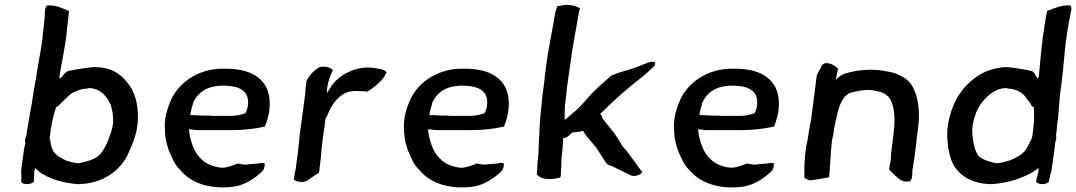

<svg xmlns="http://www.w3.org/2000/svg" viewBox="-20 -778 4523 807"><path d="M70 -70C68 -58 70 -46 70 -35C70 -27 69 -20 69 -13C78 0 111 -2 122 -14L123 -21C124 -33 123 -47 124 -59C126 -64 128 -69 128 -72C135 -66 141 -59 147 -54C188 -27 238 -10 305 -4C406 -4 487 -57 521 -137C524 -143 526 -150 530 -158C533 -166 537 -174 540 -182C546 -198 552 -218 555 -235L559 -263C563 -326 552 -377 527 -415C496 -460 457 -496 375 -496C368 -495 361 -495 354 -494C347 -493 339 -492 332 -491C309 -488 288 -484 265 -479C251 -472 245 -459 234 -449C233 -449 233 -448 233 -448L229 -454C239 -511 251 -569 259 -628C260 -641 261 -655 263 -668C266 -691 268 -710 270 -732C244 -742 217 -758 178 -755C167 -745 169 -725 168 -708C165 -689 165 -672 162 -652C160 -639 159 -625 158 -611C150 -554 138 -498 130 -441C128 -430 125 -420 124 -410C118 -367 110 -322 102 -278L98 -254C97 -246 96 -239 94 -231L91 -210C88 -200 83 -191 86 -180C87 -178 87 -176 86 -174C85 -168 84 -163 82 -158ZM190 -206 194 -238C196 -247 198 -256 199 -266C204 -286 209 -308 216 -328C223 -329 228 -335 233 -341L244 -352C259 -365 271 -381 289 -390C302 -396 315 -401 329 -404C337 -404 348 -406 356 -408C398 -406 422 -380 438 -352C446 -339 449 -326 452 -310C455 -294 457 -271 454 -251C453 -250 453 -250 453 -249L452 -242C450 -238 450 -233 449 -229C437 -192 424 -156 401 -130C382 -109 351 -101 321 -94C317 -93 313 -92 310 -92C307 -92 305 -92 302 -93H297C283 -96 269 -99 256 -104C231 -117 205 -129 197 -159C193 -170 193 -184 189 -195C188 -198 189 -202 190 -206Z M673 -240C673 -215 676 -189 683 -167C685 -160 687 -154 689 -147C702 -117 714 -85 737 -64C741 -60 745 -55 749 -51C792 -7 869 20 966 6C1004 0 1043 -23 1069 -46C1076 -52 1084 -58 1088 -66C1093 -77 1093 -87 1092 -92C1086 -93 1081 -94 1077 -93C1059 -89 1049 -90 1028 -88C1014 -85 1008 -86 994 -88L980 -91C962 -84 935 -73 914 -73C878 -75 843 -90 825 -111C800 -132 786 -171 778 -206C776 -215 776 -226 774 -234H784C795 -233 799 -231 810 -231H951C1002 -231 1050 -236 1093 -246C1116 -298 1123 -365 1098 -413C1071 -463 1015 -487 942 -489H905C818 -486 736 -437 700 -361C697 -352 692 -343 689 -334C687 -329 686 -324 684 -319C676 -295 671 -263 673 -240ZM780 -294C781 -298 780 -302 782 -306C783 -316 787 -329 790 -338C791 -342 791 -345 793 -349C811 -387 845 -411 889 -416C895 -417 903 -417 911 -418H916C957 -418 992 -411 1010 -389C1028 -368 1026 -325 1011 -302C992 -295 972 -291 949 -291H881C873 -291 866 -291 858 -292H838C824 -292 814 -293 800 -294H788C786 -295 783 -294 780 -294Z M1269 -439C1263 -414 1265 -398 1262 -377L1239 -205C1237 -182 1235 -161 1232 -137C1230 -119 1227 -101 1225 -85C1225 -74 1221 -61 1219 -50L1215 -23C1222 -18 1235 -13 1249 -13C1260 -13 1271 -18 1278 -23L1291 -33C1301 -39 1312 -46 1321 -52C1323 -68 1325 -86 1327 -102C1328 -113 1330 -125 1330 -135C1332 -150 1332 -160 1334 -175L1341 -227C1344 -241 1345 -252 1346 -262C1345 -265 1347 -269 1347 -272C1347 -274 1348 -276 1347 -278C1358 -291 1362 -314 1373 -329C1389 -356 1415 -387 1454 -394C1489 -398 1514 -393 1525 -393C1531 -398 1538 -403 1545 -407C1554 -413 1562 -420 1569 -427C1584 -440 1596 -454 1604 -472C1603 -487 1573 -488 1555 -492C1504 -500 1462 -486 1425 -465C1412 -457 1390 -439 1382 -428C1380 -425 1377 -422 1375 -419C1369 -409 1359 -396 1354 -385C1355 -392 1354 -400 1355 -408C1359 -437 1369 -462 1379 -483C1373 -493 1343 -504 1319 -494C1299 -481 1280 -462 1269 -439Z M1678 -240C1678 -215 1681 -189 1688 -167C1690 -160 1692 -154 1694 -147C1707 -117 1719 -85 1742 -64C1746 -60 1750 -55 1754 -51C1797 -7 1874 20 1971 6C2009 0 2048 -23 2074 -46C2081 -52 2089 -58 2093 -66C2098 -77 2098 -87 2097 -92C2091 -93 2086 -94 2082 -93C2064 -89 2054 -90 2033 -88C2019 -85 2013 -86 1999 -88L1985 -91C1967 -84 1940 -73 1919 -73C1883 -75 1848 -90 1830 -111C1805 -132 1791 -171 1783 -206C1781 -215 1781 -226 1779 -234H1789C1800 -233 1804 -231 1815 -231H1956C2007 -231 2055 -236 2098 -246C2121 -298 2128 -365 2103 -413C2076 -463 2020 -487 1947 -489H1910C1823 -486 1741 -437 1705 -361C1702 -352 1697 -343 1694 -334C1692 -329 1691 -324 1689 -319C1681 -295 1676 -263 1678 -240ZM1785 -294C1786 -298 1785 -302 1787 -306C1788 -316 1792 -329 1795 -338C1796 -342 1796 -345 1798 -349C1816 -387 1850 -411 1894 -416C1900 -417 1908 -417 1916 -418H1921C1962 -418 1997 -411 2015 -389C2033 -368 2031 -325 2016 -302C1997 -295 1977 -291 1954 -291H1886C1878 -291 1871 -291 1863 -292H1843C1829 -292 1819 -293 1805 -294H1793C1791 -295 1788 -294 1785 -294Z M2270 -459C2269 -444 2267 -429 2265 -414L2260 -377C2259 -366 2257 -355 2257 -344C2249 -285 2248 -237 2245 -183C2244 -159 2244 -135 2241 -110C2238 -89 2239 -65 2236 -45C2240 -40 2248 -35 2255 -31C2279 -22 2311 -25 2335 -32C2339 -44 2337 -52 2338 -63C2341 -82 2338 -103 2341 -122C2343 -138 2345 -158 2346 -174L2347 -198C2354 -199 2359 -198 2366 -204C2374 -210 2376 -215 2386 -221C2404 -223 2416 -224 2431 -228C2446 -200 2474 -175 2492 -149C2506 -127 2517 -107 2533 -87C2540 -84 2547 -81 2554 -79C2580 -66 2603 -55 2629 -42C2648 -32 2675 -45 2680 -55C2667 -70 2657 -86 2645 -102L2630 -122C2625 -128 2620 -135 2615 -142C2605 -153 2596 -163 2589 -176L2579 -193C2574 -199 2569 -208 2562 -218C2548 -236 2528 -260 2514 -278C2509 -284 2512 -296 2502 -299C2504 -300 2505 -302 2507 -303C2560 -357 2618 -407 2677 -453C2696 -468 2712 -484 2729 -499C2735 -504 2734 -512 2733 -516C2720 -522 2705 -515 2694 -511C2674 -504 2651 -493 2629 -487C2603 -480 2573 -470 2549 -460L2532 -445C2510 -426 2482 -401 2461 -378C2441 -356 2422 -332 2399 -312C2393 -306 2376 -294 2371 -288L2362 -280C2360 -278 2357 -277 2356 -276H2353C2353 -301 2353 -326 2357 -355C2358 -366 2360 -377 2361 -388C2361 -399 2363 -411 2365 -424L2378 -516C2387 -586 2401 -652 2412 -719C2413 -729 2415 -735 2418 -743C2403 -753 2365 -764 2334 -753H2323C2318 -739 2313 -727 2311 -709C2300 -641 2285 -575 2276 -505Z M2813 -240C2813 -215 2816 -189 2823 -167C2825 -160 2827 -154 2829 -147C2842 -117 2854 -85 2877 -64C2881 -60 2885 -55 2889 -51C2932 -7 3009 20 3106 6C3144 0 3183 -23 3209 -46C3216 -52 3224 -58 3228 -66C3233 -77 3233 -87 3232 -92C3226 -93 3221 -94 3217 -93C3199 -89 3189 -90 3168 -88C3154 -85 3148 -86 3134 -88L3120 -91C3102 -84 3075 -73 3054 -73C3018 -75 2983 -90 2965 -111C2940 -132 2926 -171 2918 -206C2916 -215 2916 -226 2914 -234H2924C2935 -233 2939 -231 2950 -231H3091C3142 -231 3190 -236 3233 -246C3256 -298 3263 -365 3238 -413C3211 -463 3155 -487 3082 -489H3045C2958 -486 2876 -437 2840 -361C2837 -352 2832 -343 2829 -334C2827 -329 2826 -324 2824 -319C2816 -295 2811 -263 2813 -240ZM2920 -294C2921 -298 2920 -302 2922 -306C2923 -316 2927 -329 2930 -338C2931 -342 2931 -345 2933 -349C2951 -387 2985 -411 3029 -416C3035 -417 3043 -417 3051 -418H3056C3097 -418 3132 -411 3150 -389C3168 -368 3166 -325 3151 -302C3132 -295 3112 -291 3089 -291H3021C3013 -291 3006 -291 2998 -292H2978C2964 -292 2954 -293 2940 -294H2928C2926 -295 2923 -294 2920 -294Z M3367 -151C3361 -107 3360 -67 3361 -30L3376 -23C3381 -20 3386 -19 3391 -21C3415 -23 3445 -30 3465 -33C3465 -41 3466 -49 3467 -56C3470 -99 3472 -143 3477 -187L3479 -199C3481 -203 3481 -207 3482 -211C3483 -222 3486 -233 3487 -244C3487 -247 3488 -249 3489 -252L3491 -263C3491 -266 3493 -269 3493 -272C3503 -320 3515 -370 3553 -388C3578 -394 3602 -400 3631 -400C3641 -400 3648 -399 3656 -397C3661 -396 3665 -395 3670 -394C3695 -389 3712 -377 3723 -359C3739 -326 3744 -279 3736 -222C3736 -212 3734 -202 3733 -193C3730 -171 3728 -150 3725 -129C3725 -122 3725 -115 3724 -108C3723 -101 3722 -94 3720 -87L3717 -65L3744 -39C3757 -28 3769 -13 3794 -15H3803C3816 -24 3814 -44 3815 -62L3822 -108C3824 -114 3824 -121 3825 -127L3827 -143C3829 -161 3832 -178 3833 -196L3839 -241C3848 -311 3839 -367 3818 -410C3802 -441 3774 -460 3735 -472C3709 -478 3679 -485 3644 -485C3635 -485 3626 -484 3618 -484C3589 -483 3560 -477 3536 -470C3520 -467 3504 -453 3493 -443L3494 -450C3497 -464 3499 -478 3503 -489C3493 -498 3479 -510 3460 -512C3444 -516 3433 -504 3431 -496V-494C3425 -485 3418 -473 3413 -461L3402 -376C3398 -349 3396 -325 3392 -298L3390 -279L3388 -270C3386 -256 3382 -241 3380 -226L3377 -206C3375 -188 3369 -169 3367 -151Z M3962 -235C3961 -218 3961 -198 3963 -182C3964 -174 3964 -166 3965 -158C3967 -150 3969 -143 3970 -137C3983 -57 4049 -4 4150 -4C4219 -10 4271 -27 4320 -54C4328 -59 4336 -66 4345 -72V-59C4342 -47 4339 -33 4336 -21L4335 -14C4342 -2 4375 0 4388 -13C4390 -20 4391 -27 4393 -35C4395 -46 4399 -58 4401 -70L4413 -158C4413 -163 4414 -168 4415 -174V-180C4419 -188 4421 -197 4419 -205V-210C4419 -218 4421 -226 4422 -234C4422 -241 4422 -247 4423 -254L4427 -278C4431 -322 4433 -367 4439 -410C4440 -420 4443 -430 4443 -441C4451 -498 4453 -554 4461 -611C4464 -625 4465 -639 4467 -652C4470 -672 4474 -689 4477 -708C4480 -725 4488 -745 4479 -755C4440 -758 4409 -742 4381 -732C4377 -710 4373 -691 4370 -668C4368 -655 4367 -641 4364 -628C4356 -569 4352 -511 4346 -454L4342 -448C4342 -448 4342 -449 4341 -449C4332 -459 4330 -472 4318 -479C4297 -484 4276 -488 4253 -491C4246 -492 4240 -493 4233 -494C4226 -495 4219 -495 4212 -496C4206 -496 4198 -496 4192 -495C4121 -486 4080 -458 4038 -415C4003 -377 3978 -325 3966 -263ZM4067 -242 4068 -251C4069 -258 4074 -282 4077 -287C4084 -313 4096 -335 4111 -352C4135 -380 4165 -406 4207 -408C4215 -406 4226 -404 4234 -404C4248 -401 4259 -396 4270 -390C4276 -386 4282 -380 4287 -375C4294 -363 4305 -353 4312 -341C4315 -335 4318 -329 4325 -328C4326 -308 4327 -286 4326 -266C4325 -256 4323 -247 4323 -238L4319 -206C4318 -202 4317 -198 4316 -195C4310 -184 4304 -170 4298 -159C4282 -129 4254 -117 4225 -104C4210 -99 4196 -96 4182 -93H4177C4174 -92 4170 -92 4167 -92C4164 -92 4162 -93 4158 -94C4130 -101 4101 -109 4088 -130C4073 -156 4068 -192 4066 -229C4067 -233 4067 -238 4067 -242Z"/></svg>

Font: Hussar Pisanka
Style: Kur
Weight: 400
Designer: Robert Jablonski
Foundry: Cannot Into Space Fonts
Version: Version 1.070